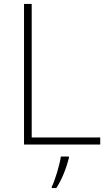

<svg xmlns="http://www.w3.org/2000/svg" viewBox="-20 -734 550 975"><path d="M102 0H489V-36H141V-714H102ZM330 68V61H289C283 104 259 183 243 214V221H266C296 175 318 116 330 68Z"/></svg>

Font: Noto Sans Telugu ExtraLight
Style: Regular
Weight: 200
Designer: Jelle Bosma - Monotype Design Team
Foundry: Monotype Imaging Inc.
Version: Version 2.005